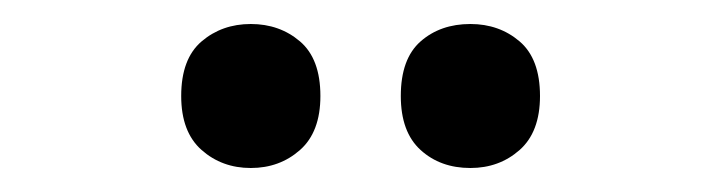

<svg xmlns="http://www.w3.org/2000/svg" viewBox="-20 -854 604 160"><path d="M131 -774Q131 -805 148 -819.5Q165 -834 189 -834Q213 -834 230 -819.5Q247 -805 247 -774Q247 -744 230 -729Q213 -714 189 -714Q165 -714 148 -729Q131 -744 131 -774ZM314 -774Q314 -805 330.5 -819.5Q347 -834 372 -834Q396 -834 413 -819.5Q430 -805 430 -774Q430 -744 413 -729Q396 -714 372 -714Q347 -714 330.5 -729Q314 -744 314 -774Z"/></svg>

Font: Noto Sans Telugu UI SemiCondensed SemiBold
Style: Regular
Weight: 600
Width: 4
Designer: Jelle Bosma - Monotype Design Team
Foundry: Monotype Imaging Inc.
Version: Version 2.005; ttfautohint (v1.8.4.7-5d5b)